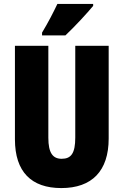

<svg xmlns="http://www.w3.org/2000/svg" viewBox="-20 -947 628 977"><path d="M454 -917V-927H272C251 -883 226 -834 194 -781V-767H313C363 -814 426 -883 454 -917ZM533 -242V-714H363V-247C363 -167 342 -139 294 -139C249 -139 226 -168 226 -246V-714H56V-238C56 -72 140 10 292 10C448 10 533 -77 533 -242Z"/></svg>

Font: Noto Sans Georgian ExtraCondensed Black
Style: Regular
Weight: 900
Width: 2
Designer: Monotype Design Team, Akaki Razmadze
Foundry: Google LLC
Version: Version 2.005